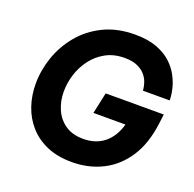

<svg xmlns="http://www.w3.org/2000/svg" viewBox="-132 -885 1040 1031"><g transform="rotate(20 388.0 -370.0)"><path d="M382 10Q300 10 239 -16.5Q178 -43 137.5 -89Q97 -135 77 -194.5Q57 -254 57 -320Q57 -396 83 -472Q109 -548 161 -611Q213 -674 290.5 -712Q368 -750 470 -750Q544 -750 595 -730.5Q646 -711 678.5 -680.5Q711 -650 729 -615.5Q747 -581 754.5 -550.5Q762 -520 763 -500.5Q764 -481 764 -481H611Q611 -481 609.5 -494.5Q608 -508 601.5 -527.5Q595 -547 579 -566.5Q563 -586 534 -599.5Q505 -613 460 -613Q399 -613 353 -588Q307 -563 275.5 -521.5Q244 -480 228.5 -430.5Q213 -381 213 -332Q213 -278 233 -231.5Q253 -185 294 -156.5Q335 -128 397 -128Q469 -128 517 -167Q565 -206 585 -278H402L428 -399H760L753 -344Q738 -226 686.5 -147.5Q635 -69 556.5 -29.5Q478 10 382 10Z"/></g></svg>

Font: Be Vietnam Pro
Style: Bold Italic
Weight: 700
Italic angle: -12°
Designer: Lam Bao, Tony Le, Vietanh Nguyen
Foundry: Yellow Type Foundry
Version: Version 1.002; ttfautohint (v1.8.3)